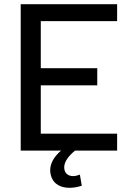

<svg xmlns="http://www.w3.org/2000/svg" viewBox="-20 -720 618 918"><path d="M540 -619V-700H79V0H272C236 31 220 63 220 94C220 102 221 110 223 117C235 164 275 178 313 178C335 178 356 173 371 168L362 115C351 119 340 122 330 122C306 122 287 109 287 80C287 53 308 25 339 0H540V-81H175V-312H445V-394H175V-619Z"/></svg>

Font: Arthouse Owned Medium
Style: Regular
Weight: 500
Designer: Jeremy Tribby
Foundry: Tribby Type
Version: Version 1.000;PS 001.000;hotconv 1.0.88;makeotf.lib2.5.64775